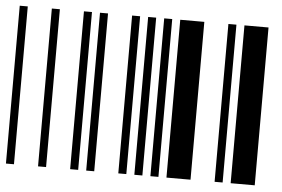

<svg xmlns="http://www.w3.org/2000/svg" viewBox="-46 -652 1051 715"><g transform="rotate(5 480.0 -295.0)"><path d="M0 0V-590H30V0ZM120 0V-590H150V0ZM240 0V-590H270V0ZM300 0V-590H330V0ZM420 0V-590H450V0ZM480 0V-590H510V0ZM540 0V-590H570V0ZM600 0V-590H690V0ZM780 0V-590H810V0ZM840 0V-590H930V0Z"/></g></svg>

Font: Libre Barcode 39 Extended
Style: Regular
Weight: 400
Version: Version 1.005; ttfautohint (v1.8.3)